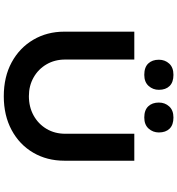

<svg xmlns="http://www.w3.org/2000/svg" viewBox="20 -974 959 1040"><g transform="rotate(90 500.0 -453.5)"><path d="M501 6Q396 6 317.5 -36.5Q239 -79 195 -153.5Q151 -228 151 -322V-701H302V-327Q302 -270 328 -225.5Q354 -181 399 -155.5Q444 -130 500 -130Q559 -130 605 -155.5Q651 -181 677.5 -225.5Q704 -270 704 -327V-701H850V-322Q850 -228 806.5 -153.5Q763 -79 684 -36.5Q605 6 501 6ZM616 -755Q576 -755 555.5 -776.5Q535 -798 535 -834Q535 -867 556 -890Q577 -913 616 -913Q656 -913 676.5 -892Q697 -871 697 -834Q697 -802 676 -778.5Q655 -755 616 -755ZM385 -755Q344 -755 323.5 -776.5Q303 -798 303 -834Q303 -867 324 -890Q345 -913 385 -913Q425 -913 445.5 -892Q466 -871 466 -834Q466 -802 445 -778.5Q424 -755 385 -755Z"/></g></svg>

Font: Lexend Tera SemiBold
Style: Regular
Weight: 600
Version: Version 1.007